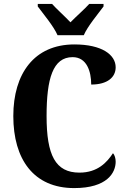

<svg xmlns="http://www.w3.org/2000/svg" viewBox="-20 -951 648 981"><path d="M274 -771H408C427 -816 481 -880 509 -918V-931H436C415 -907 367 -865 340 -837C314 -865 267 -907 246 -931H173V-918C201 -880 255 -816 274 -771ZM359 10C528 10 571 -69 571 -125C571 -141 566 -160 557 -168C527 -122 479 -69 386 -69C263 -69 218 -158 218 -358C218 -549 250 -659 351 -659C424 -659 446 -585 446 -519C530 -519 571 -557 571 -607C571 -671 501 -724 360 -724C155 -724 48 -575 48 -358C48 -137 152 10 359 10Z"/></svg>

Font: Noto Serif Khmer Condensed ExtraBold
Style: Regular
Weight: 800
Width: 3
Designer: Danh Hong and the Monotype Design Team
Foundry: Monotype Imaging Inc.
Version: Version 2.004